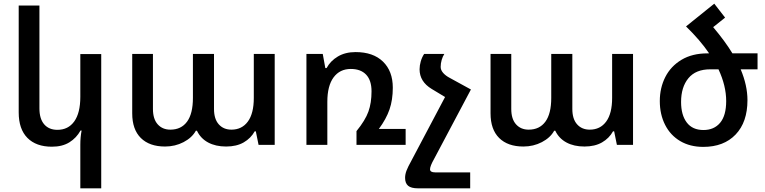

<svg xmlns="http://www.w3.org/2000/svg" viewBox="-20 -790 4170 1047"><path d="M418 237V-1Q418 -42 425 -78H419Q397 -38 358.5 -14Q320 10 263 10Q177 10 129.5 -38Q82 -86 82 -177V-760H195V-199Q195 -142 221 -112Q247 -82 293 -82Q352 -82 385 -128Q418 -174 418 -262V-495H532V237Z M701 -172V-496H814V-196Q814 -141 840 -112Q866 -83 909 -83Q968 -83 1000 -126.5Q1032 -170 1032 -256V-496H1147V-196Q1147 -141 1173 -112Q1199 -83 1242 -83Q1299 -83 1331.5 -127Q1364 -171 1364 -256V-496H1478V0H1390L1375 -74H1369Q1348 -36 1309 -13.5Q1270 9 1213 9Q1156 9 1115 -13Q1074 -35 1054 -77H1048Q1027 -39 981 -15Q935 9 880 9Q795 9 748 -37.5Q701 -84 701 -172Z M2192 -87V0H1924V-75Q1972 -134 1989 -181.5Q2006 -229 2006 -292Q2006 -352 1976.5 -383Q1947 -414 1893 -414Q1833 -414 1799 -368Q1765 -322 1765 -235V0H1651V-496H1740L1754 -419H1761Q1782 -458 1822.5 -482Q1863 -506 1919 -506Q2015 -506 2068.5 -454Q2122 -402 2122 -312Q2122 -245 2104 -193Q2086 -141 2046 -87Z M2353 150H2544V237H2260Q2222 237 2205.5 223Q2189 209 2189 180Q2189 161 2196.5 141Q2204 121 2224 85L2407 -261L2334 -305Q2268 -345 2268 -412Q2268 -433 2274.5 -455.5Q2281 -478 2293 -496H2403Q2394 -482 2388.5 -463Q2383 -444 2383 -425Q2383 -408 2396.5 -392.5Q2410 -377 2433 -365L2548 -302L2347 77Q2325 116 2325 133Q2325 150 2353 150Z M2655 -172V-496H2768V-196Q2768 -141 2794 -112Q2820 -83 2863 -83Q2922 -83 2954 -126.5Q2986 -170 2986 -256V-496H3101V-196Q3101 -141 3127 -112Q3153 -83 3196 -83Q3253 -83 3285.5 -127Q3318 -171 3318 -256V-496H3432V0H3344L3329 -74H3323Q3302 -36 3263 -13.5Q3224 9 3167 9Q3110 9 3069 -13Q3028 -35 3008 -77H3002Q2981 -39 2935 -15Q2889 9 2834 9Q2749 9 2702 -37.5Q2655 -84 2655 -172Z M4111 -412H4019Q4056 -324 4056 -244Q4056 -124 3991.5 -56.5Q3927 11 3815 11Q3743 11 3689.5 -20.5Q3636 -52 3607 -109Q3578 -166 3578 -239Q3578 -311 3608 -370Q3638 -429 3696.5 -464Q3755 -499 3838 -499H3847Q3798 -571 3721 -646L3875 -770L3934 -694L3869 -642Q3934 -565 3974 -499H4111ZM3898 -412H3853Q3774 -412 3734 -363.5Q3694 -315 3694 -234Q3694 -163 3725 -122Q3756 -81 3816 -81Q3874 -81 3907 -120.5Q3940 -160 3940 -239Q3940 -322 3898 -412Z"/></svg>

Font: Noto Sans Armenian Medium
Style: Regular
Weight: 500
Designer: Monotype Design team
Foundry: Monotype Imaging Inc.
Version: Version 1.000